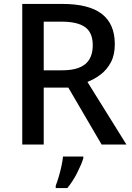

<svg xmlns="http://www.w3.org/2000/svg" viewBox="-20 -734 672 975"><path d="M297 -714Q432 -714 497.5 -663Q563 -612 563 -510Q563 -455 543 -417.5Q523 -380 491.5 -356Q460 -332 424 -318L622 0H496L327 -289H202V0H93V-714ZM292 -624H202V-377H296Q375 -377 413 -408.5Q451 -440 451 -505Q451 -568 412.5 -596Q374 -624 292 -624ZM403 70Q394 100 372 143.5Q350 187 322 221H263V209Q270 191 278 164.5Q286 138 292 110Q298 82 300 61H403Z"/></svg>

Font: Noto Sans Lao Looped Medium
Style: Regular
Weight: 500
Designer: Mark Frömberg, Ben Mitchell
Foundry: The Fontpad Ltd
Version: Version 1.002; ttfautohint (v1.8.4.7-5d5b)